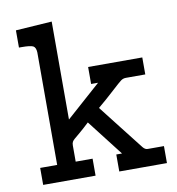

<svg xmlns="http://www.w3.org/2000/svg" viewBox="-79 -766 770 837"><g transform="rotate(-10 306.0 -347.5)"><path d="M44.9 0V-75.2H120.1V-573.2Q119.1 -595.2 107.7 -601.6Q96.2 -607.9 56.2 -607.9H44.9V-684.1L205.1 -694.8V-261.2L357.9 -397H327.1V-472.2H566.9V-397H481Q468.8 -397 459 -389.9Q449.2 -382.8 415 -351.3Q380.9 -319.8 342.8 -288.1Q343.8 -287.1 419.4 -189.9Q495.1 -92.8 500 -86.9Q509.8 -74.7 522 -75.2H592.8V0H381.8V-75.2H407.2L284.2 -233.9H283.2Q261.2 -212.9 241.2 -196Q221.2 -179.2 215.1 -174.1Q209 -168.9 205.6 -163.1Q202.1 -157.2 202.1 -147V-75.2H276.9V0Z"/></g></svg>

Font: CMU Concrete
Style: Bold
Weight: 700
Version: Version 0.7.0